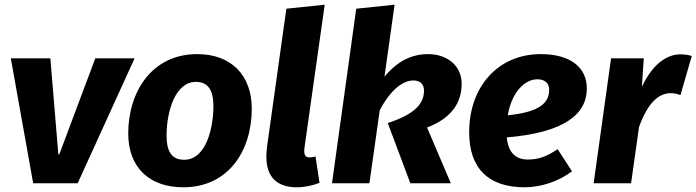

<svg xmlns="http://www.w3.org/2000/svg" viewBox="-20 -779 2960 816"><path d="M121 0H310L552 -531H385L232 -123H228L194 -531H26Z M818 -549C624 -549 525 -387 525 -212C525 -67 615 17 759 17C949 17 1050 -136 1050 -317C1050 -458 964 -549 818 -549ZM812 -431C863 -431 887 -398 887 -327C887 -238 857 -100 763 -100C712 -100 688 -131 688 -203C688 -310 727 -431 812 -431Z M1321 -114C1312 -111 1303 -110 1296 -110C1278 -110 1270 -120 1274 -151L1360 -759L1197 -742L1115 -156C1113 -140 1112 -126 1112 -113C1112 -23 1161 17 1241 17C1276 17 1310 9 1338 -2Z M1550 0 1594 -311C1642 -401 1694 -437 1737 -437C1765 -437 1782 -422 1782 -394C1782 -339 1744 -294 1628 -256L1724 0H1896L1795 -237C1895 -275 1942 -339 1942 -423C1942 -497 1884 -549 1799 -549C1732 -549 1670 -521 1614 -453L1657 -759L1494 -742L1391 0Z M2474 -403C2474 -492 2405 -549 2278 -549C2097 -549 1974 -411 1974 -217C1974 -64 2055 17 2210 17C2280 17 2356 -9 2411 -51L2350 -145C2299 -111 2266 -101 2223 -101C2174 -101 2140 -128 2134 -195C2383 -216 2474 -296 2474 -403ZM2264 -442C2295 -442 2314 -426 2314 -398C2314 -342 2275 -303 2138 -289C2155 -388 2210 -442 2264 -442Z M2920 -541C2905 -546 2889 -548 2871 -548C2815 -548 2754 -508 2708 -410L2716 -531H2577L2503 0H2662L2696 -240C2735 -346 2781 -382 2829 -383C2845 -383 2858 -380 2872 -375Z"/></svg>

Font: Fira Sans OT
Style: Bold Italic
Weight: 700
Italic angle: -8°
Designer: Carrois Corporate & Edenspiekermann
Foundry: Carrois Corporate GbR & Edenspiekermann AG
Version: Version 2.001